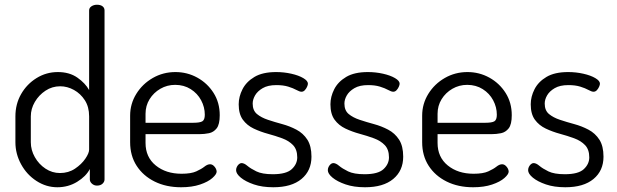

<svg xmlns="http://www.w3.org/2000/svg" viewBox="-20 -783 2601 810"><path d="M222 7Q175 7 134 -19.5Q93 -46 69 -90Q45 -134 45 -183V-292Q45 -344 69 -386Q93 -428 134 -453.5Q175 -479 224 -479Q273 -479 306.5 -455.5Q340 -432 356 -403V-739Q356 -750 366 -756.5Q376 -763 389 -763Q404 -763 412.5 -756.5Q421 -750 421 -739V-26Q421 -16 412.5 -8Q404 0 389 0Q377 0 368 -8Q359 -16 359 -26V-70Q343 -39 305.5 -16Q268 7 222 7ZM233 -53Q269 -53 296.5 -71.5Q324 -90 340 -113.5Q356 -137 356 -152V-292Q356 -332 338 -360Q320 -388 292 -403.5Q264 -419 234 -419Q200 -419 172 -400.5Q144 -382 127 -353Q110 -324 110 -292V-183Q110 -150 127 -120Q144 -90 172 -71.5Q200 -53 233 -53Z M744 7Q681 7 632.5 -17Q584 -41 556.5 -83.5Q529 -126 529 -183V-295Q529 -345 555 -387Q581 -429 624.5 -454Q668 -479 720 -479Q770 -479 812.5 -455.5Q855 -432 881 -391Q907 -350 907 -297Q907 -258 894 -241.5Q881 -225 861.5 -221Q842 -217 820 -217H594V-180Q594 -120 637 -85Q680 -50 746 -50Q786 -50 808 -60Q830 -70 842.5 -80Q855 -90 866 -90Q874 -90 880.5 -84.5Q887 -79 890.5 -72Q894 -65 894 -59Q894 -48 876 -32Q858 -16 824 -4.5Q790 7 744 7ZM594 -265H794Q824 -265 834 -271.5Q844 -278 844 -299Q844 -331 828.5 -360Q813 -389 784.5 -407Q756 -425 719 -425Q685 -425 656.5 -408.5Q628 -392 611 -364.5Q594 -337 594 -303Z M1133 7Q1086 7 1051 -5Q1016 -17 996 -33.5Q976 -50 976 -65Q976 -72 979 -78.5Q982 -85 987.5 -90Q993 -95 999 -95Q1010 -95 1023.5 -83.5Q1037 -72 1061.5 -60Q1086 -48 1131 -48Q1188 -48 1211 -69.5Q1234 -91 1234 -119Q1234 -152 1216.5 -170.5Q1199 -189 1170.5 -199.5Q1142 -210 1110.5 -218.5Q1079 -227 1050.5 -240.5Q1022 -254 1004.5 -278Q987 -302 987 -343Q987 -375 1003 -406.5Q1019 -438 1053.5 -458.5Q1088 -479 1145 -479Q1178 -479 1209 -472Q1240 -465 1259.5 -453.5Q1279 -442 1279 -430Q1279 -425 1275.5 -417Q1272 -409 1266 -402.5Q1260 -396 1252 -396Q1244 -396 1230.5 -403.5Q1217 -411 1196 -417.5Q1175 -424 1146 -424Q1110 -424 1088 -411Q1066 -398 1056 -380.5Q1046 -363 1046 -346Q1046 -317 1064 -302Q1082 -287 1110.5 -277.5Q1139 -268 1170.5 -259.5Q1202 -251 1230.5 -236Q1259 -221 1276.5 -194Q1294 -167 1294 -122Q1294 -63 1252 -28Q1210 7 1133 7Z M1520 7Q1473 7 1438 -5Q1403 -17 1383 -33.5Q1363 -50 1363 -65Q1363 -72 1366 -78.5Q1369 -85 1374.5 -90Q1380 -95 1386 -95Q1397 -95 1410.5 -83.5Q1424 -72 1448.5 -60Q1473 -48 1518 -48Q1575 -48 1598 -69.5Q1621 -91 1621 -119Q1621 -152 1603.5 -170.5Q1586 -189 1557.5 -199.5Q1529 -210 1497.5 -218.5Q1466 -227 1437.5 -240.5Q1409 -254 1391.5 -278Q1374 -302 1374 -343Q1374 -375 1390 -406.5Q1406 -438 1440.5 -458.5Q1475 -479 1532 -479Q1565 -479 1596 -472Q1627 -465 1646.5 -453.5Q1666 -442 1666 -430Q1666 -425 1662.5 -417Q1659 -409 1653 -402.5Q1647 -396 1639 -396Q1631 -396 1617.5 -403.5Q1604 -411 1583 -417.5Q1562 -424 1533 -424Q1497 -424 1475 -411Q1453 -398 1443 -380.5Q1433 -363 1433 -346Q1433 -317 1451 -302Q1469 -287 1497.5 -277.5Q1526 -268 1557.5 -259.5Q1589 -251 1617.5 -236Q1646 -221 1663.5 -194Q1681 -167 1681 -122Q1681 -63 1639 -28Q1597 7 1520 7Z M1976 7Q1913 7 1864.5 -17Q1816 -41 1788.5 -83.5Q1761 -126 1761 -183V-295Q1761 -345 1787 -387Q1813 -429 1856.5 -454Q1900 -479 1952 -479Q2002 -479 2044.5 -455.5Q2087 -432 2113 -391Q2139 -350 2139 -297Q2139 -258 2126 -241.5Q2113 -225 2093.5 -221Q2074 -217 2052 -217H1826V-180Q1826 -120 1869 -85Q1912 -50 1978 -50Q2018 -50 2040 -60Q2062 -70 2074.5 -80Q2087 -90 2098 -90Q2106 -90 2112.5 -84.5Q2119 -79 2122.5 -72Q2126 -65 2126 -59Q2126 -48 2108 -32Q2090 -16 2056 -4.5Q2022 7 1976 7ZM1826 -265H2026Q2056 -265 2066 -271.5Q2076 -278 2076 -299Q2076 -331 2060.5 -360Q2045 -389 2016.5 -407Q1988 -425 1951 -425Q1917 -425 1888.5 -408.5Q1860 -392 1843 -364.5Q1826 -337 1826 -303Z M2365 7Q2318 7 2283 -5Q2248 -17 2228 -33.5Q2208 -50 2208 -65Q2208 -72 2211 -78.5Q2214 -85 2219.5 -90Q2225 -95 2231 -95Q2242 -95 2255.5 -83.5Q2269 -72 2293.5 -60Q2318 -48 2363 -48Q2420 -48 2443 -69.5Q2466 -91 2466 -119Q2466 -152 2448.5 -170.5Q2431 -189 2402.5 -199.5Q2374 -210 2342.5 -218.5Q2311 -227 2282.5 -240.5Q2254 -254 2236.5 -278Q2219 -302 2219 -343Q2219 -375 2235 -406.5Q2251 -438 2285.5 -458.5Q2320 -479 2377 -479Q2410 -479 2441 -472Q2472 -465 2491.5 -453.5Q2511 -442 2511 -430Q2511 -425 2507.5 -417Q2504 -409 2498 -402.5Q2492 -396 2484 -396Q2476 -396 2462.5 -403.5Q2449 -411 2428 -417.5Q2407 -424 2378 -424Q2342 -424 2320 -411Q2298 -398 2288 -380.5Q2278 -363 2278 -346Q2278 -317 2296 -302Q2314 -287 2342.5 -277.5Q2371 -268 2402.5 -259.5Q2434 -251 2462.5 -236Q2491 -221 2508.5 -194Q2526 -167 2526 -122Q2526 -63 2484 -28Q2442 7 2365 7Z"/></svg>

Font: Dosis ExtraLight
Style: Regular
Weight: 400
Version: Version 3.001; ttfautohint (v1.8.2)